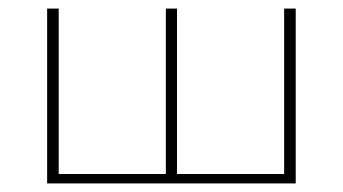

<svg xmlns="http://www.w3.org/2000/svg" viewBox="-20 -428 800 448"><path d="M643 -408H670V0H90V-408H117V-22H367V-408H393V-22H643Z"/></svg>

Font: EauTestText Extralight
Style: Italic
Weight: 250
Italic angle: -12°
Designer: Christian Thalmann (Catharsis Fonts)
Version: Version 0.001;PS 000.001;hotconv 1.0.88;makeotf.lib2.5.64775